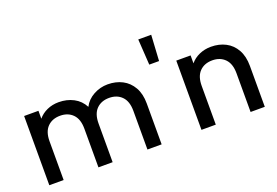

<svg xmlns="http://www.w3.org/2000/svg" viewBox="-106 -1117 2072 1436"><g transform="rotate(-20 930.0 -398.5)"><path d="M75 -551H189V-488Q217 -522 259.5 -541Q302 -560 352 -560Q417 -560 469.5 -532.5Q522 -505 550 -451Q576 -502 629 -531Q682 -560 742 -560Q807 -560 858 -533.5Q909 -507 939 -454.5Q969 -402 969 -325V0H856V-308Q856 -384 818 -422.5Q780 -461 718 -461Q655 -461 617 -422.5Q579 -384 579 -308V0H466V-308Q466 -384 428 -422.5Q390 -461 328 -461Q265 -461 227 -422.5Q189 -384 189 -308V0H75Z M1073 -797H1176L1164 -592H1086Z M1286 -551H1400V-488Q1428 -522 1471 -541Q1514 -560 1564 -560Q1629 -560 1680 -533.5Q1731 -507 1760.5 -454.5Q1790 -402 1790 -325V0H1677V-308Q1677 -384 1639 -422.5Q1601 -461 1539 -461Q1476 -461 1438 -422.5Q1400 -384 1400 -308V0H1286Z"/></g></svg>

Font: Poppins Medium
Style: Regular
Weight: 500
Designer: Ninad Kale (Devanagari), Jonny Pinhorn (Latin)
Version: Version 5.002